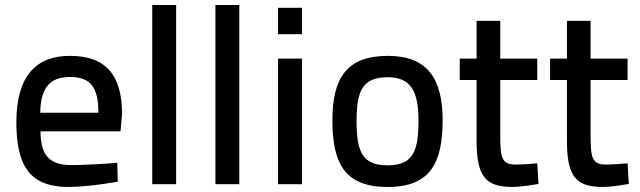

<svg xmlns="http://www.w3.org/2000/svg" viewBox="-20 -732 2542 763"><path d="M262 -76C173 -76 141 -120 141 -210H459L465 -279C465 -439 396 -510 258 -510C125 -510 45 -432 45 -246C45 -73 99 10 249 11C334 11 448 -10 448 -10L446 -85C446 -85 339 -76 262 -76ZM140 -284C141 -385 180 -426 258 -426C338 -426 371 -388 371 -284Z M585 0H680V-712H585Z M836 0H931V-712H836Z M1085 0H1180V-499H1085ZM1085 -596H1180V-701H1085Z M1521 -510C1357 -510 1301 -421 1301 -254C1301 -82 1350 11 1521 11C1691 11 1739 -86 1739 -254C1739 -419 1679 -510 1521 -510ZM1521 -75C1418 -75 1397 -130 1397 -254C1397 -377 1425 -425 1521 -425C1610 -425 1643 -373 1643 -254C1643 -135 1624 -75 1521 -75Z M2115 -414V-499H1968V-649H1874V-499H1807V-414H1874V-174C1874 -30 1909 11 2018 11C2053 11 2120 -1 2120 -1L2115 -83C2115 -83 2058 -78 2030 -78C1973 -78 1968 -106 1968 -196V-414Z M2474 -414V-499H2327V-649H2233V-499H2166V-414H2233V-174C2233 -30 2268 11 2377 11C2412 11 2479 -1 2479 -1L2474 -83C2474 -83 2417 -78 2389 -78C2332 -78 2327 -106 2327 -196V-414Z"/></svg>

Font: TitilliumText22L
Style: 600 wt
Weight: 600
Designer: Campivisivi
Foundry: Campivisivi
Version: 1.000